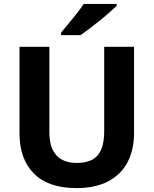

<svg xmlns="http://www.w3.org/2000/svg" viewBox="-20 -954 787 984"><path d="M667 -272Q667 -188 634.5 -124.5Q602 -61 536 -25.5Q470 10 371 10Q228 10 154 -64.5Q80 -139 80 -270V-714H233V-278Q233 -198 268.5 -158.5Q304 -119 374 -119Q424 -119 455 -137Q486 -155 500 -191Q514 -227 514 -279V-714H667ZM578 -924Q563 -910 540 -889.5Q517 -869 490 -847.5Q463 -826 437.5 -806.5Q412 -787 393 -774H293V-787Q309 -806 330.5 -832Q352 -858 373.5 -885Q395 -912 409 -934H578Z"/></svg>

Font: Noto Sans Lao Looped
Style: Bold
Weight: 700
Designer: Mark Frömberg, Ben Mitchell
Foundry: The Fontpad Ltd
Version: Version 1.001